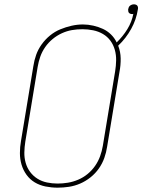

<svg xmlns="http://www.w3.org/2000/svg" viewBox="-20 -859 658 887"><path d="M246 8Q218 8 190.5 2.5Q163 -3 140.5 -16.5Q118 -30 102.5 -51.5Q87 -73 79.5 -98.5Q72 -124 72 -152Q72 -180 77 -208L134 -553Q138 -580 147 -605.5Q156 -631 172.5 -654Q189 -677 211 -695Q233 -713 258.5 -723.5Q284 -734 310.5 -740Q337 -746 363 -746Q387 -746 411 -740.5Q435 -735 455.5 -725.5Q476 -716 492.5 -700Q509 -684 519 -663Q548 -691 568.5 -724.5Q589 -758 596 -795Q595 -794 593.5 -794Q592 -794 590 -794Q586 -794 582 -795.5Q578 -797 575.5 -800Q573 -803 572.5 -807.5Q572 -812 572 -816Q573 -821 575 -825.5Q577 -830 581 -833Q585 -836 589.5 -837.5Q594 -839 599 -839Q599 -839 599 -839Q599 -839 599 -839Q603 -839 607.5 -837.5Q612 -836 614.5 -832.5Q617 -829 617.5 -824.5Q618 -820 617 -816Q610 -769 586 -725.5Q562 -682 526 -648Q537 -620 537.5 -589Q538 -558 532 -527L475 -182Q471 -155 462 -129.5Q453 -104 437 -81Q421 -58 398.5 -40Q376 -22 350.5 -11Q325 0 298.5 4Q272 8 246 8Q246 8 246 8Q246 8 246 8ZM246 -11Q270 -11 294 -15Q318 -19 341.5 -29Q365 -39 385 -55.5Q405 -72 419.5 -93Q434 -114 442.5 -137.5Q451 -161 455 -185L512 -530Q516 -555 516.5 -580Q517 -605 510.5 -628.5Q504 -652 490 -671Q476 -690 455.5 -702Q435 -714 410.5 -719Q386 -724 361 -724Q336 -724 312.5 -720Q289 -716 266 -705.5Q243 -695 223 -678.5Q203 -662 188.5 -641Q174 -620 166 -597Q158 -574 154 -550L97 -205Q93 -180 92.5 -155Q92 -130 98.5 -107Q105 -84 119 -65Q133 -46 153 -33.5Q173 -21 197 -16Q221 -11 246 -11Z"/></svg>

Font: Iosevka Curly Slab ThExObl
Style: Regular
Weight: 100
Width: 7
Italic angle: -9°
Monospace: yes
Designer: Belleve Invis
Foundry: Belleve Invis
Version: Version 11.1.0; ttfautohint (v1.8.3)